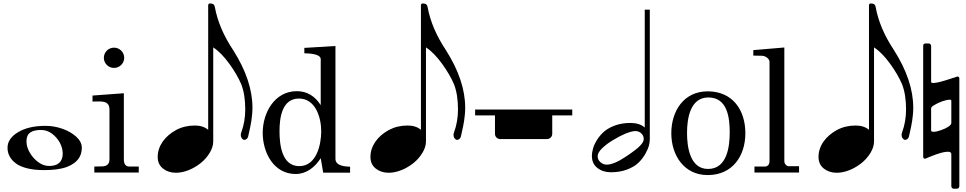

<svg xmlns="http://www.w3.org/2000/svg" viewBox="-20 -1018 5702 1133"><path d="M238.3 -14.2C294.9 -14.2 339.8 -20 372.6 -32.2C432.6 -54.2 462.9 -92.3 462.9 -146C462.9 -169.4 451.7 -191.4 429.2 -211.9C406.7 -231.9 379.4 -247.6 346.7 -258.8C314 -270 281.2 -275.4 248.5 -275.4C181.6 -275.4 127.4 -262.7 86.4 -237.8C44.9 -212.9 24.4 -182.1 24.4 -146C24.4 -110.4 40 -79.1 73.2 -54.2C106 -29.3 163.6 -14.2 238.3 -14.2ZM270.5 -38.6C247.6 -38.6 226.1 -45.9 206.1 -61C185.1 -76.2 168.5 -95.2 155.8 -117.2C142.6 -139.6 136.2 -162.1 136.2 -184.6C136.2 -233.9 168 -251 222.2 -251C246.1 -251 267.6 -243.7 286.6 -229.5C305.7 -215.3 321.3 -197.3 333 -176.3C344.2 -154.8 350.1 -133.3 350.1 -111.8C350.1 -61.5 319.8 -38.6 270.5 -38.6Z M536.6 -35.2V0H798.8V-35.2H744.6C723.6 -35.2 710.9 -46.9 710.9 -77.1V-467.8L525.9 -454.1V-418.9H531.7C542 -418.9 552.7 -419.4 563 -419.4C596.2 -419.4 626 -414.6 626 -372.1V-78.1C626 -46.9 607.9 -36.1 579.6 -36.1ZM592.8 -676.8C592.8 -644 619.6 -617.2 652.8 -617.2C686 -617.2 712.9 -644 712.9 -676.8C712.9 -710 686 -736.8 652.8 -736.8C619.6 -736.8 592.8 -710 592.8 -676.8Z M1018.1 1.5C1042.5 1.5 1067.9 -3.9 1094.7 -14.6C1121.1 -25.4 1144.5 -39.6 1165.5 -56.6C1186.5 -73.7 1204.1 -93.8 1217.8 -116.7C1231.4 -139.6 1238.3 -161.6 1238.3 -184.1V-738.3C1270 -717.8 1301.3 -685.5 1333 -642.1C1363.3 -600.1 1387.2 -559.6 1403.8 -520.5C1419.4 -480.5 1427.2 -430.7 1427.2 -372.6C1427.2 -324.2 1419.4 -278.8 1403.8 -236.8C1401.9 -231 1400.9 -226.1 1400.9 -222.2C1400.9 -208.5 1406.7 -198.2 1418.5 -192.4C1432.1 -192.4 1440.9 -199.2 1444.3 -212.4L1450.2 -238.8C1459 -275.9 1469.7 -329.6 1469.7 -382.8C1469.7 -489.7 1431.6 -603 1356 -722.2C1299.3 -807.1 1263.2 -892.1 1248 -975.6C1245.6 -991.2 1237.3 -997.6 1218.8 -997.6C1213.4 -997.6 1209.5 -994.1 1208.5 -988.3V-252C1189 -268.6 1162.6 -277.3 1129.9 -277.3C1089.4 -277.3 1052.7 -268.6 1019.5 -251C985.8 -232.4 959.5 -210 939.9 -182.1C920.4 -153.8 910.6 -123.5 910.6 -91.8C910.6 -62.5 921.4 -39.6 941.9 -23.4C962.9 -6.8 988.3 1.5 1018.1 1.5Z M1530.3 -233.9C1530.3 -118.7 1594.2 8.8 1725.1 8.8C1788.1 8.8 1838.4 -31.2 1872.6 -84.5L1887.2 1H2045.9V-34.2C2020 -35.2 1959.5 -37.6 1959.5 -80.6V-746.6L1775.9 -735.4V-703.6C1800.3 -702.6 1872.6 -701.7 1872.6 -668.5V-397.5C1839.4 -449.7 1793 -480 1731.9 -480C1600.6 -480 1530.3 -353.5 1530.3 -233.9ZM1629.4 -243.2C1629.4 -320.3 1642.6 -436.5 1744.1 -436.5C1842.3 -436.5 1875.5 -324.2 1875.5 -243.2C1875.5 -163.6 1847.2 -37.6 1746.1 -37.6C1641.6 -37.6 1629.4 -167 1629.4 -243.2Z M2273.4 1.5C2297.9 1.5 2323.2 -3.9 2350.1 -14.6C2376.5 -25.4 2399.9 -39.6 2420.9 -56.6C2441.9 -73.7 2459.5 -93.8 2473.1 -116.7C2486.8 -139.6 2493.7 -161.6 2493.7 -184.1V-738.3C2525.4 -717.8 2556.6 -685.5 2588.4 -642.1C2618.7 -600.1 2642.6 -559.6 2659.2 -520.5C2674.8 -480.5 2682.6 -430.7 2682.6 -372.6C2682.6 -324.2 2674.8 -278.8 2659.2 -236.8C2657.2 -231 2656.2 -226.1 2656.2 -222.2C2656.2 -208.5 2662.1 -198.2 2673.8 -192.4C2687.5 -192.4 2696.3 -199.2 2699.7 -212.4L2705.6 -238.8C2714.4 -275.9 2725.1 -329.6 2725.1 -382.8C2725.1 -489.7 2687 -603 2611.3 -722.2C2554.7 -807.1 2518.6 -892.1 2503.4 -975.6C2501 -991.2 2492.7 -997.6 2474.1 -997.6C2468.8 -997.6 2464.8 -994.1 2463.9 -988.3V-252C2444.3 -268.6 2418 -277.3 2385.3 -277.3C2344.7 -277.3 2308.1 -268.6 2274.9 -251C2241.2 -232.4 2214.8 -210 2195.3 -182.1C2175.8 -153.8 2166 -123.5 2166 -91.8C2166 -62.5 2176.8 -39.6 2197.3 -23.4C2218.3 -6.8 2243.7 1.5 2273.4 1.5Z M2783.7 -371.6V-336.9H2900.9V-228C2900.9 -210.9 2914.6 -197.3 2931.6 -197.3H3207C3224.6 -197.3 3238.8 -210.9 3238.8 -228V-336.9H3356.9V-371.6Z M3814.5 -960.9H3784.7V-265.6C3763.7 -283.7 3735.8 -292.5 3700.7 -292.5C3667.5 -292.5 3637.7 -287.6 3610.8 -278.3C3584 -268.6 3562 -256.3 3544.9 -241.7C3528.3 -227.1 3514.2 -210.4 3502.9 -192.4C3491.7 -174.3 3483.9 -157.2 3479.5 -141.6C3475.1 -125.5 3472.7 -111.3 3472.7 -98.1C3472.7 -67.4 3483.4 -43.9 3505.4 -26.9C3526.9 -9.8 3553.2 -1.5 3585 -1.5C3620.6 -1.5 3652.8 -6.8 3681.6 -18.1C3710.4 -29.3 3732.4 -42.5 3748.5 -58.6C3764.6 -74.2 3777.8 -91.8 3788.6 -110.8C3798.8 -129.9 3806.2 -146 3809.6 -160.2C3813 -173.8 3814.5 -185.5 3814.5 -194.8ZM3560.1 -46.4C3546.9 -46.4 3534.7 -51.3 3523.4 -60.5C3512.2 -70.3 3506.8 -82 3506.8 -96.2C3506.8 -110.4 3515.6 -126 3533.2 -143.1C3550.8 -160.2 3572.3 -176.3 3597.7 -191.4C3622.1 -206.5 3647 -219.2 3671.9 -230C3696.8 -239.7 3715.8 -244.6 3729.5 -244.6C3742.7 -244.6 3754.4 -240.2 3764.2 -231C3773.9 -222.2 3778.8 -210.9 3778.8 -197.8C3778.8 -186 3771.5 -172.4 3756.3 -157.2C3742.2 -142.1 3714.4 -121.1 3673.3 -93.8C3626 -62 3587.9 -46.4 3560.1 -46.4Z M3941.4 -231.9C3941.4 -102.1 4016.1 15.1 4156.2 15.1C4302.2 15.1 4378.4 -97.2 4378.4 -231.9C4378.4 -369.1 4303.2 -479 4156.2 -479C4014.2 -479 3941.4 -361.8 3941.4 -231.9ZM4034.2 -232.9C4034.2 -315.9 4051.3 -442.9 4160.2 -442.9C4273.4 -442.9 4286.1 -321.8 4286.1 -236.8C4286.1 -153.8 4271 -21 4158.2 -21C4050.3 -21 4034.2 -153.8 4034.2 -232.9Z M4432.1 -35.2V0H4695.3V-37.1H4634.3C4623 -37.1 4608.4 -49.8 4608.4 -65.9V-737.8L4425.3 -722.2V-689.9L4475.1 -689C4497.1 -689 4521 -670.9 4521 -653.8V-68.8C4521 -47.9 4511.2 -35.2 4493.2 -35.2Z M4917.5 1.5C4941.9 1.5 4967.3 -3.9 4994.1 -14.6C5020.5 -25.4 5043.9 -39.6 5064.9 -56.6C5085.9 -73.7 5103.5 -93.8 5117.2 -116.7C5130.9 -139.6 5137.7 -161.6 5137.7 -184.1V-738.3C5169.4 -717.8 5200.7 -685.5 5232.4 -642.1C5262.7 -600.1 5286.6 -559.6 5303.2 -520.5C5318.8 -480.5 5326.7 -430.7 5326.7 -372.6C5326.7 -324.2 5318.8 -278.8 5303.2 -236.8C5301.3 -231 5300.3 -226.1 5300.3 -222.2C5300.3 -208.5 5306.2 -198.2 5317.9 -192.4C5331.5 -192.4 5340.3 -199.2 5343.8 -212.4L5349.6 -238.8C5358.4 -275.9 5369.1 -329.6 5369.1 -382.8C5369.1 -489.7 5331.1 -603 5255.4 -722.2C5198.7 -807.1 5162.6 -892.1 5147.5 -975.6C5145 -991.2 5136.7 -997.6 5118.2 -997.6C5112.8 -997.6 5108.9 -994.1 5107.9 -988.3V-252C5088.4 -268.6 5062 -277.3 5029.3 -277.3C4988.8 -277.3 4952.1 -268.6 4918.9 -251C4885.3 -232.4 4858.9 -210 4839.4 -182.1C4819.8 -153.8 4810.1 -123.5 4810.1 -91.8C4810.1 -62.5 4820.8 -39.6 4841.3 -23.4C4862.3 -6.8 4887.7 1.5 4917.5 1.5Z M5625.5 95.7C5633.8 95.7 5641.1 89.8 5641.1 80.6V-556.2C5641.1 -562 5636.2 -566.4 5630.4 -566.4C5627.9 -566.4 5626.5 -565.9 5625.5 -564.9L5606.4 -558.6C5602.5 -558.6 5602.5 -557.6 5602.1 -557.6C5601.6 -557.6 5597.2 -556.2 5588.9 -553.2C5539.1 -536.6 5505.4 -528.3 5487.3 -528.3C5479 -528.3 5474.6 -530.3 5474.6 -534.7V-746.6C5474.6 -755.9 5467.3 -761.7 5459.5 -761.7H5442.9C5432.6 -761.7 5427.7 -756.8 5427.7 -746.6V-93.3C5428.2 -85.9 5431.6 -81.5 5437.5 -81.5C5441.9 -81.5 5445.3 -82.5 5446.8 -84.5C5453.1 -87.4 5463.9 -91.8 5479.5 -97.7C5520.5 -113.8 5551.8 -122.6 5572.3 -122.6C5586.9 -122.6 5593.8 -118.2 5593.8 -108.4V80.6C5593.8 89.8 5600.6 95.7 5609.4 95.7ZM5489.7 -240.2C5480 -240.2 5474.6 -242.7 5474.6 -248V-378.9C5474.6 -384.8 5481.9 -391.6 5495.6 -399.4C5507.8 -406.7 5523.4 -414.1 5542.5 -420.9C5559.6 -426.8 5574.2 -429.7 5585.9 -429.7C5591.3 -429.7 5593.8 -427.7 5593.8 -423.3V-292.5C5593.8 -285.2 5587.4 -276.9 5574.2 -269C5563 -261.7 5548.3 -254.9 5530.3 -249C5513.7 -243.2 5500 -240.2 5489.7 -240.2Z"/></svg>

Font: MusGlyphs
Style: Regular
Weight: 400
Version: Version 2.1